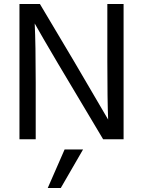

<svg xmlns="http://www.w3.org/2000/svg" viewBox="-20 -694 713 957"><path d="M283 243H218L302 51H394ZM158 0H77V-674H179L348 -390L519 -98Q515 -195 515 -389V-674H596V0H494Q214 -467 153 -577Q158 -473 158 -284Z"/></svg>

Font: Hind Vadodara
Style: Regular
Weight: 400
Designer: Hitesh Malaviya
Foundry: Indian Type Foundry
Version: Version 0.702;PS 1.0;hotconv 1.0.81;makeotf.lib2.5.63406